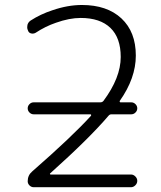

<svg xmlns="http://www.w3.org/2000/svg" viewBox="-20 -784 656 782"><path d="M117.2 -318.4Q107.4 -318.4 100.1 -325.7Q92.8 -333 92.8 -342.8Q92.8 -352.5 100.1 -359.9Q107.4 -367.2 117.2 -367.2H388.7Q396.5 -367.2 401.4 -373Q471.7 -467.8 471.7 -551.8Q471.7 -629.9 429.7 -670.4Q387.7 -710.9 308.6 -710.9Q262.7 -710.9 208 -691.4Q165 -676.8 125 -650.4Q116.2 -645.5 106.4 -647.9Q96.7 -650.4 93.8 -660.2Q90.8 -666 90.8 -672.9Q90.8 -677.7 91.8 -682.6Q94.7 -693.4 104.5 -700.2Q145.5 -726.6 193.4 -742.2Q255.9 -763.7 313.5 -763.7Q416 -763.7 474.6 -709Q533.2 -654.3 533.2 -557.6Q533.2 -465.8 467.8 -373Q466.8 -371.1 467.8 -369.1Q468.8 -367.2 470.7 -367.2H514.6Q524.4 -367.2 531.7 -359.9Q539.1 -352.5 539.1 -342.8Q539.1 -333 531.7 -325.7Q524.4 -318.4 514.6 -318.4H433.6Q426.8 -318.4 421.9 -312.5Q343.8 -220.7 184.6 -78.1Q182.6 -77.1 183.6 -75.2Q184.6 -73.2 185.5 -73.2H513.7Q523.4 -73.2 531.2 -65.4Q539.1 -57.6 539.1 -47.4Q539.1 -37.1 531.2 -29.3Q523.4 -21.5 513.7 -21.5H117.2Q107.4 -21.5 100.1 -28.8Q92.8 -36.1 92.8 -45.9Q92.8 -70.3 111.3 -85.9Q273.4 -227.5 350.6 -312.5Q351.6 -314.5 351.1 -316.4Q350.6 -318.4 347.7 -318.4Z"/></svg>

Font: Gen Jyuu Gothic P Light
Style: Regular
Weight: 200
Designer: [Source Han Sans]
Ryoko NISHIZUKA  (kana & ideographs); Paul D. Hunt (Latin, Greek & Cyrillic); Wenlong ZHANG  (bopomofo
Version: Version 1.002.20150607